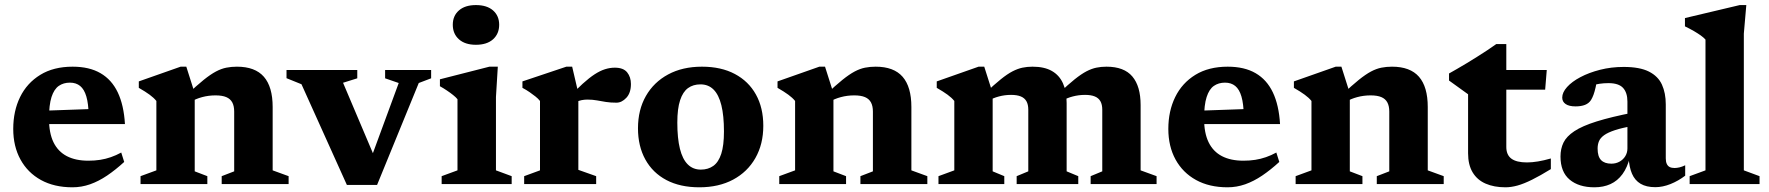

<svg xmlns="http://www.w3.org/2000/svg" viewBox="-20 -744 7151 776"><path d="M273.5 -474.5Q341 -474.5 386.2 -448.2Q431.5 -422 456 -370.5Q480.5 -319 485 -242.5H141L140.5 -296L395 -305L338.5 -277.5Q337.5 -325 329 -354Q320.5 -383 304 -396.5Q287.5 -410 262.5 -410Q236.5 -410 217.5 -396.8Q198.5 -383.5 188.2 -351.8Q178 -320 178 -264.5Q178 -206.5 196.2 -169Q214.5 -131.5 250 -113Q285.5 -94.5 337 -94.5Q362.5 -94.5 384.8 -98Q407 -101.5 428 -108.8Q449 -116 470 -127.5L482 -89.5Q447 -57.5 413 -34.5Q379 -11.5 344.2 0.8Q309.5 13 273 13Q199 13 145.5 -16.5Q92 -46 62.8 -99.2Q33.5 -152.5 33.5 -223Q33.5 -295 61.2 -351.8Q89 -408.5 142.8 -441.5Q196.5 -474.5 273.5 -474.5Z M767 -367.5V-51.5L818 -32V0H548V-32L612 -55.5V-336Q601.5 -349 584.8 -361.2Q568 -373.5 541 -389V-415L710 -474.5H733ZM876 -32 926.5 -51.5V-293Q926.5 -315.5 918.8 -330Q911 -344.5 894.5 -351.5Q878 -358.5 851 -358.5Q823 -358.5 797 -351.5Q771 -344.5 752.5 -333L735.5 -361Q775 -398.5 803 -421Q831 -443.5 852.8 -455Q874.5 -466.5 894.8 -470.5Q915 -474.5 937.5 -474.5Q1011 -474.5 1046.5 -433.8Q1082 -393 1082 -311.5V-55.5L1146.5 -32V0H876Z M1672.5 -408.5 1504 3.5H1382L1198.5 -403.5L1138 -428V-461H1424V-427.5L1366.5 -409.5L1507 -78L1469.5 -77L1591.5 -408.5L1536.5 -427.5V-461H1722.5V-427.5Z M1903.5 -563Q1859.5 -563 1834.8 -585.2Q1810 -607.5 1810 -644Q1810 -680 1834.8 -701.8Q1859.5 -723.5 1903.5 -723.5Q1948 -723.5 1972.8 -701.8Q1997.5 -680 1997.5 -644Q1997.5 -607.5 1972.8 -585.2Q1948 -563 1903.5 -563ZM1992 -474.5 1984.5 -352V-55.5L2048 -32V0H1765V-32L1829 -55.5V-343Q1822.5 -351 1811.2 -360Q1800 -369 1786.2 -378.2Q1772.5 -387.5 1758 -395.5V-423.5L1958 -474.5Z M2465 -470.5Q2499.5 -470.5 2514.8 -451.5Q2530 -432.5 2530 -404.5Q2530 -368.5 2511.5 -348.8Q2493 -329 2471.5 -329Q2447 -329 2428.5 -332Q2410 -335 2392.8 -338.2Q2375.5 -341.5 2354 -341.5Q2341.5 -341.5 2330.5 -339.2Q2319.5 -337 2309.2 -332Q2299 -327 2288 -318.5L2275 -345.5Q2308.5 -381.5 2335 -405.5Q2361.5 -429.5 2383.5 -443.8Q2405.5 -458 2425.2 -464.2Q2445 -470.5 2465 -470.5ZM2317.5 -367.5V-57.5L2389.5 -32V0H2098.5V-32L2162.5 -55.5V-336Q2155 -345.5 2144.2 -354Q2133.5 -362.5 2120.5 -371.5Q2107.5 -380.5 2091.5 -389V-415L2269 -474.5H2292.5Z M2812.5 -58.5Q2842 -58.5 2863 -73.5Q2884 -88.5 2895 -122.2Q2906 -156 2906 -212.5Q2906 -276.5 2895.5 -318.8Q2885 -361 2864 -382Q2843 -403 2811 -403Q2781.5 -403 2760.8 -388Q2740 -373 2728.8 -339Q2717.5 -305 2717.5 -248.5Q2717.5 -185 2728 -142.8Q2738.5 -100.5 2759.8 -79.5Q2781 -58.5 2812.5 -58.5ZM2806.5 13Q2729 13 2673.5 -16.2Q2618 -45.5 2588.2 -99.5Q2558.5 -153.5 2558.5 -225.5Q2558.5 -300 2590.5 -356Q2622.5 -412 2680.5 -443.2Q2738.5 -474.5 2817 -474.5Q2894.5 -474.5 2950 -445Q3005.5 -415.5 3035.2 -362Q3065 -308.5 3065 -235.5Q3065 -161.5 3033 -105.2Q3001 -49 2943 -18Q2885 13 2806.5 13Z M3348.5 -367.5V-51.5L3399.5 -32V0H3129.5V-32L3193.5 -55.5V-336Q3183 -349 3166.2 -361.2Q3149.5 -373.5 3122.5 -389V-415L3291.5 -474.5H3314.5ZM3457.5 -32 3508 -51.5V-293Q3508 -315.5 3500.2 -330Q3492.5 -344.5 3476 -351.5Q3459.5 -358.5 3432.5 -358.5Q3404.5 -358.5 3378.5 -351.5Q3352.5 -344.5 3334 -333L3317 -361Q3356.5 -398.5 3384.5 -421Q3412.5 -443.5 3434.2 -455Q3456 -466.5 3476.2 -470.5Q3496.5 -474.5 3519 -474.5Q3592.5 -474.5 3628 -433.8Q3663.5 -393 3663.5 -311.5V-55.5L3728 -32V0H3457.5Z M3992 -367.5V-51.5L4039 -32V0H3773V-32L3837 -55.5V-336Q3826.5 -349 3809.8 -361.2Q3793 -373.5 3766 -389V-415L3935 -474.5H3958ZM4291 -327.5V-51.5L4338 -32V0H4089V-32L4136 -51.5V-300.5Q4136 -321.5 4128.5 -334.8Q4121 -348 4105.8 -354.2Q4090.5 -360.5 4066.5 -360.5Q4041 -360.5 4017.5 -354.2Q3994 -348 3976.5 -337.5L3960.5 -366.5Q3998 -402 4024.8 -423.5Q4051.5 -445 4072.5 -455.8Q4093.5 -466.5 4112.5 -470.5Q4131.5 -474.5 4153 -474.5Q4201 -474.5 4231.2 -457.2Q4261.5 -440 4276.2 -407.2Q4291 -374.5 4291 -327.5ZM4590 -319.5V-55.5L4654.5 -32V0H4388V-32L4435 -51.5V-300.5Q4435 -321.5 4427.5 -334.8Q4420 -348 4404.8 -354.2Q4389.5 -360.5 4365.5 -360.5Q4340 -360.5 4316 -354.2Q4292 -348 4275 -337.5L4259 -366Q4296.5 -402 4323.5 -423.5Q4350.5 -445 4371.2 -455.8Q4392 -466.5 4411 -470.5Q4430 -474.5 4452 -474.5Q4523 -474.5 4556.5 -435Q4590 -395.5 4590 -319.5Z M4942 -474.5Q5009.5 -474.5 5054.8 -448.2Q5100 -422 5124.5 -370.5Q5149 -319 5153.5 -242.5H4809.5L4809 -296L5063.5 -305L5007 -277.5Q5006 -325 4997.5 -354Q4989 -383 4972.5 -396.5Q4956 -410 4931 -410Q4905 -410 4886 -396.8Q4867 -383.5 4856.8 -351.8Q4846.5 -320 4846.5 -264.5Q4846.5 -206.5 4864.8 -169Q4883 -131.5 4918.5 -113Q4954 -94.5 5005.5 -94.5Q5031 -94.5 5053.2 -98Q5075.5 -101.5 5096.5 -108.8Q5117.5 -116 5138.5 -127.5L5150.5 -89.5Q5115.5 -57.5 5081.5 -34.5Q5047.5 -11.5 5012.8 0.8Q4978 13 4941.5 13Q4867.5 13 4814 -16.5Q4760.5 -46 4731.2 -99.2Q4702 -152.5 4702 -223Q4702 -295 4729.8 -351.8Q4757.5 -408.5 4811.2 -441.5Q4865 -474.5 4942 -474.5Z M5435.5 -367.5V-51.5L5486.5 -32V0H5216.5V-32L5280.5 -55.5V-336Q5270 -349 5253.2 -361.2Q5236.5 -373.5 5209.5 -389V-415L5378.5 -474.5H5401.5ZM5544.5 -32 5595 -51.5V-293Q5595 -315.5 5587.2 -330Q5579.5 -344.5 5563 -351.5Q5546.5 -358.5 5519.5 -358.5Q5491.5 -358.5 5465.5 -351.5Q5439.5 -344.5 5421 -333L5404 -361Q5443.5 -398.5 5471.5 -421Q5499.5 -443.5 5521.2 -455Q5543 -466.5 5563.2 -470.5Q5583.5 -474.5 5606 -474.5Q5679.5 -474.5 5715 -433.8Q5750.5 -393 5750.5 -311.5V-55.5L5815 -32V0H5544.5Z M6068 -150Q6068 -118 6088.5 -102.8Q6109 -87.5 6151.5 -87.5Q6172 -87.5 6196 -91.5Q6220 -95.5 6248 -103.5V-60.5Q6205 -34 6172.2 -17.8Q6139.5 -1.5 6113.5 5.8Q6087.5 13 6064.5 13Q6018.5 13 5984.5 -1.8Q5950.5 -16.5 5932 -47.2Q5913.5 -78 5913.5 -124.5V-363L5836.5 -418.5V-447Q5851 -455 5869.5 -465.8Q5888 -476.5 5908.8 -489Q5929.5 -501.5 5950.5 -514.8Q5971.5 -528 5991.2 -541Q6011 -554 6027.5 -566H6068V-449ZM6005 -381.5 6006 -461H6231.5L6225 -381.5Z M6583.5 -289.5 6582.5 -235.5Q6536 -227.5 6507.2 -218Q6478.5 -208.5 6463.2 -197.5Q6448 -186.5 6442.5 -173.2Q6437 -160 6437 -143.5Q6437 -111.5 6451 -97Q6465 -82.5 6492.5 -82.5Q6511 -82.5 6525.8 -90.8Q6540.5 -99 6549 -113Q6557.5 -127 6557.5 -144V-333.5Q6557.5 -369.5 6539.8 -388.8Q6522 -408 6481 -408Q6462 -408 6445.2 -405.5Q6428.5 -403 6415 -398.5L6437 -435Q6433 -409 6429 -391.2Q6425 -373.5 6420.5 -361.2Q6416 -349 6410.5 -340Q6402 -326.5 6386.2 -320.2Q6370.5 -314 6348 -314Q6321.5 -314 6307.8 -323.5Q6294 -333 6294 -349.5Q6294 -370.5 6313.5 -392.2Q6333 -414 6367.5 -432.2Q6402 -450.5 6447 -462Q6492 -473.5 6542.5 -473.5Q6607 -473.5 6644.2 -454.8Q6681.5 -436 6697 -402Q6712.5 -368 6712.5 -322V-104Q6712.5 -90.5 6716.5 -81.8Q6720.5 -73 6728.2 -69Q6736 -65 6748 -65Q6757 -65 6767.8 -67.5Q6778.5 -70 6791 -76V-34Q6763.5 -13 6731.8 -0.2Q6700 12.5 6670 12.5Q6634 12.5 6610.8 -1.2Q6587.5 -15 6576 -41.8Q6564.5 -68.5 6562.5 -107L6568 -110Q6557.5 -67.5 6537.5 -40.2Q6517.5 -13 6489 0Q6460.5 13 6424 13Q6361 13 6324 -18Q6287 -49 6287 -111.5Q6287 -142.5 6299 -167.5Q6311 -192.5 6343 -213.8Q6375 -235 6433.2 -253.2Q6491.5 -271.5 6583.5 -289.5Z M7028 -55.5 7091.5 -32V0H6809V-32L6873 -55.5V-584Q6865.5 -592.5 6853.5 -601Q6841.5 -609.5 6825.5 -618.8Q6809.5 -628 6790 -637.5V-671L7011.5 -723.5H7038L7028 -608Z"/></svg>

Font: Newsreader
Style: Bold
Weight: 700
Designer: Hugues Gentile
Foundry: Production Type
Version: Version 1.003